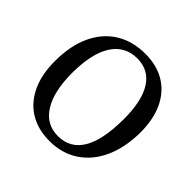

<svg xmlns="http://www.w3.org/2000/svg" viewBox="-183 -903 1095 1095"><g transform="rotate(45 364.5 -355.5)"><path d="M58 -333Q58 -455 99 -543Q140 -631 215.5 -678Q291 -725 394 -725Q487 -725 553.5 -684.5Q620 -644 655.5 -568.5Q691 -493 691 -388Q690 -265 649 -175Q608 -85 533.5 -35.5Q459 14 358 14Q264 14 196.5 -28Q129 -70 93 -148Q57 -226 58 -333ZM175 -354Q175 -203 226.5 -121.5Q278 -40 372 -40Q568 -40 570 -370Q571 -520 522 -597Q473 -674 380 -674Q282 -674 229 -593Q176 -512 175 -354Z"/></g></svg>

Font: Literata 36pt Medium
Style: Italic
Weight: 500
Italic angle: -2°
Designer: Latin by Veronika Burian and Jose Scaglione. Greek by Irene Vlachou. Cyrillic by Vera Evstafieva
Foundry: TypeTogether
Version: Version 3.002